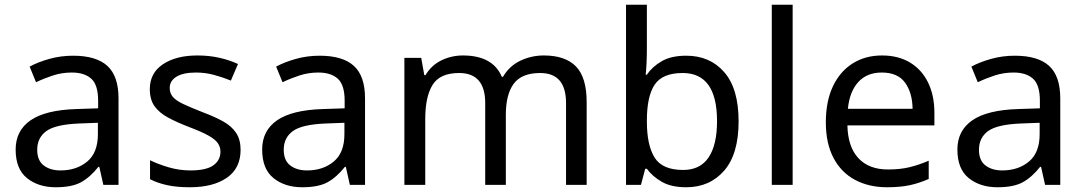

<svg xmlns="http://www.w3.org/2000/svg" viewBox="-20 -780 4574 810"><path d="M288 -545Q386 -545 433 -502Q480 -459 480 -365V0H416L399 -76H395Q360 -32 321.5 -11Q283 10 215 10Q142 10 94 -28.5Q46 -67 46 -149Q46 -229 109 -272.5Q172 -316 303 -320L394 -323V-355Q394 -422 365 -448Q336 -474 283 -474Q241 -474 203 -461.5Q165 -449 132 -433L105 -499Q140 -518 188 -531.5Q236 -545 288 -545ZM314 -259Q214 -255 175.5 -227Q137 -199 137 -148Q137 -103 164.5 -82Q192 -61 235 -61Q303 -61 348 -98.5Q393 -136 393 -214V-262Z M995 -148Q995 -70 937 -30Q879 10 781 10Q725 10 684.5 1Q644 -8 613 -24V-104Q645 -88 690.5 -74.5Q736 -61 783 -61Q850 -61 880 -82.5Q910 -104 910 -140Q910 -160 899 -176Q888 -192 859.5 -208Q831 -224 778 -244Q726 -264 689 -284Q652 -304 632 -332Q612 -360 612 -404Q612 -472 667.5 -509Q723 -546 813 -546Q862 -546 904.5 -536.5Q947 -527 984 -510L954 -440Q920 -454 883 -464Q846 -474 807 -474Q753 -474 724.5 -456.5Q696 -439 696 -409Q696 -387 709 -371.5Q722 -356 752.5 -341.5Q783 -327 834 -307Q885 -288 921 -268Q957 -248 976 -219.5Q995 -191 995 -148Z M1328 -545Q1426 -545 1473 -502Q1520 -459 1520 -365V0H1456L1439 -76H1435Q1400 -32 1361.5 -11Q1323 10 1255 10Q1182 10 1134 -28.5Q1086 -67 1086 -149Q1086 -229 1149 -272.5Q1212 -316 1343 -320L1434 -323V-355Q1434 -422 1405 -448Q1376 -474 1323 -474Q1281 -474 1243 -461.5Q1205 -449 1172 -433L1145 -499Q1180 -518 1228 -531.5Q1276 -545 1328 -545ZM1354 -259Q1254 -255 1215.5 -227Q1177 -199 1177 -148Q1177 -103 1204.5 -82Q1232 -61 1275 -61Q1343 -61 1388 -98.5Q1433 -136 1433 -214V-262Z M2274 -546Q2365 -546 2410 -499.5Q2455 -453 2455 -349V0H2368V-345Q2368 -472 2259 -472Q2181 -472 2147.5 -427Q2114 -382 2114 -296V0H2027V-345Q2027 -472 1917 -472Q1836 -472 1805 -422Q1774 -372 1774 -278V0H1686V-536H1757L1770 -463H1775Q1800 -505 1842.5 -525.5Q1885 -546 1933 -546Q2059 -546 2097 -456H2102Q2129 -502 2175.5 -524Q2222 -546 2274 -546Z M2709 -575Q2709 -541 2707.5 -511.5Q2706 -482 2704 -465H2709Q2732 -499 2772 -522Q2812 -545 2875 -545Q2975 -545 3035.5 -475.5Q3096 -406 3096 -268Q3096 -130 3035 -60Q2974 10 2875 10Q2812 10 2772 -13Q2732 -36 2709 -68H2702L2684 0H2621V-760H2709ZM2860 -472Q2775 -472 2742 -423Q2709 -374 2709 -271V-267Q2709 -168 2741.5 -115.5Q2774 -63 2862 -63Q2934 -63 2969.5 -116Q3005 -169 3005 -269Q3005 -472 2860 -472Z M3324 0H3236V-760H3324Z M3701 -546Q3770 -546 3819.5 -516Q3869 -486 3895.5 -431.5Q3922 -377 3922 -304V-251H3555Q3557 -160 3601.5 -112.5Q3646 -65 3726 -65Q3777 -65 3816.5 -74.5Q3856 -84 3898 -102V-25Q3857 -7 3817 1.5Q3777 10 3722 10Q3646 10 3587.5 -21Q3529 -52 3496.5 -113.5Q3464 -175 3464 -264Q3464 -352 3493.5 -415Q3523 -478 3576.5 -512Q3630 -546 3701 -546ZM3700 -474Q3637 -474 3600.5 -433.5Q3564 -393 3557 -321H3830Q3829 -389 3798 -431.5Q3767 -474 3700 -474Z M4261 -545Q4359 -545 4406 -502Q4453 -459 4453 -365V0H4389L4372 -76H4368Q4333 -32 4294.5 -11Q4256 10 4188 10Q4115 10 4067 -28.5Q4019 -67 4019 -149Q4019 -229 4082 -272.5Q4145 -316 4276 -320L4367 -323V-355Q4367 -422 4338 -448Q4309 -474 4256 -474Q4214 -474 4176 -461.5Q4138 -449 4105 -433L4078 -499Q4113 -518 4161 -531.5Q4209 -545 4261 -545ZM4287 -259Q4187 -255 4148.5 -227Q4110 -199 4110 -148Q4110 -103 4137.5 -82Q4165 -61 4208 -61Q4276 -61 4321 -98.5Q4366 -136 4366 -214V-262Z"/></svg>

Font: Noto Sans Tai Viet
Style: Regular
Weight: 400
Designer: Monotype Design Team
Foundry: Monotype Imaging Inc.
Version: Version 2.003; ttfautohint (v1.8.4.7-5d5b)